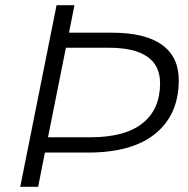

<svg xmlns="http://www.w3.org/2000/svg" viewBox="-20 -720 724 740"><path d="M669 -411Q669 -279 579.5 -205.5Q490 -132 320 -132H153L127 0H58L198 -700H267L246 -594H412Q539 -594 604 -547.5Q669 -501 669 -411ZM597 -399Q597 -536 399 -536H234L165 -191H329Q462 -191 529.5 -245Q597 -299 597 -399Z"/></svg>

Font: TypoPRO Montserrat Alternates
Style: Italic
Weight: 300
Italic angle: -11.3°
Designer: Julieta Ulanovsky
Foundry: Julieta Ulanovsky
Version: Version 6.001